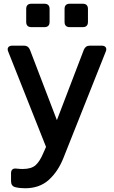

<svg xmlns="http://www.w3.org/2000/svg" viewBox="-20 -785 609 1026"><path d="M114 221Q100 221 86.5 219.5Q73 218 61 215Q39 209 39 183V141Q39 112 69 116Q85 118 101 118Q148 118 170.5 97.5Q193 77 211 34L226 0L24 -509Q18 -523 24 -532Q30 -541 46 -541H109Q131 -541 140 -519L284 -143L428 -519Q437 -541 460 -541H523Q539 -541 545 -532Q551 -523 545 -509L319 59Q290 132 240.5 176.5Q191 221 114 221ZM148 -640Q120 -640 120 -668V-737Q120 -765 148 -765H217Q245 -765 245 -737V-668Q245 -640 217 -640ZM353 -640Q325 -640 325 -668V-737Q325 -765 353 -765H422Q450 -765 450 -737V-668Q450 -640 422 -640Z"/></svg>

Font: Pitagon Sans Text SemiBold
Style: Regular
Weight: 600
Designer: Travis Tran
Foundry: Pitagon
Version: Version 1.001; ttfautohint (v1.8.4.7-5d5b);gftools[0.9.26]